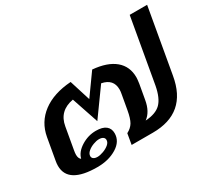

<svg xmlns="http://www.w3.org/2000/svg" viewBox="-129 -860 1189 1088"><g transform="rotate(-30 465.5 -316.0)"><path d="M931 -644 857 -223Q838 -111 773 -55.5Q708 0 597 0H458L470 -70Q499 -85 513 -108.5Q527 -132 536 -183L553 -279Q556 -294 556 -307Q556 -375 483 -389L357 -214L298 -389Q201 -372 185 -279L160 -137Q157 -121 157 -109Q157 -85 171 -75Q181 -115 226 -143Q271 -171 322 -171Q365 -171 386.5 -154Q408 -137 408 -106Q408 -53 355 -20.5Q302 12 228 12Q37 12 37 -106Q37 -121 40 -137L65 -279Q81 -368 151.5 -421Q222 -474 337 -482L380 -345L478 -482Q573 -474 623 -432Q673 -390 673 -319Q673 -307 669 -279L652 -183Q640 -112 596 -80Q664 -84 696.5 -116.5Q729 -149 743 -223L817 -644ZM223 -62Q223 -51 232 -44.5Q241 -38 258 -38Q274 -38 296 -46Q318 -54 333.5 -67Q349 -80 349 -96Q349 -108 339.5 -114.5Q330 -121 313 -121Q297 -121 275.5 -113Q254 -105 238.5 -91.5Q223 -78 223 -62Z"/></g></svg>

Font: KoHo
Style: Bold Italic
Weight: 700
Italic angle: -10°
Version: Version 1.000; ttfautohint (v1.6)